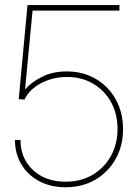

<svg xmlns="http://www.w3.org/2000/svg" viewBox="-20 -748 559 777"><path d="M245.6 9.8Q184.6 9.8 138.4 -14.9Q92.3 -39.6 66.4 -83Q40.5 -126.5 40.5 -181.6H63Q63 -132.3 85.7 -94.2Q108.4 -56.2 149.4 -34.4Q190.4 -12.7 245.6 -12.7Q308.1 -12.7 355.2 -40.8Q402.3 -68.8 429 -117.2Q455.6 -165.5 455.6 -225.6Q455.6 -288.1 429 -335.4Q402.3 -382.8 356.2 -409.7Q310.1 -436.5 251.5 -436.5Q194.8 -436.5 147.2 -411.9Q99.6 -387.2 79.1 -345.2L55.7 -346.7L91.3 -727.5H463.4V-705.1H111.8L81.5 -387.2H82.5Q105.5 -414.1 148.7 -436.5Q191.9 -459 251 -459Q299.8 -459 341.1 -441.9Q382.3 -424.8 413.1 -393.6Q443.8 -362.3 460.9 -319.6Q478 -276.9 478 -225.6Q478 -158.2 448.2 -105Q418.5 -51.8 366.2 -21Q314 9.8 245.6 9.8Z"/></svg>

Font: Inter 28pt Thin
Style: Regular
Weight: 250
Designer: Rasmus Andersson
Foundry: rsms
Version: Version 4.001;git-66647c0bb